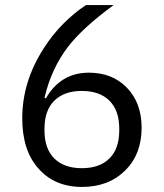

<svg xmlns="http://www.w3.org/2000/svg" viewBox="-20 -718 640 750"><path d="M300.8 12.2Q404.8 12.2 470.2 -53.2Q533.2 -116.2 533.2 -219.2Q533.2 -316.4 475.1 -376Q418.5 -434.1 327.1 -434.1Q217.3 -434.1 159.2 -334L153.8 -335.9Q180.7 -451.2 247.1 -537.1Q304.7 -610.8 423.8 -698.2H315.9Q271.5 -669.4 227.8 -625.7Q184.1 -582 149.9 -527.8Q66.9 -398.4 66.9 -255.9Q66.9 -130.4 129.9 -60.1Q192.9 12.2 300.8 12.2ZM153.8 -208V-215.8Q153.8 -286.6 192.1 -324.7Q230.5 -362.8 299.8 -362.8Q369.1 -362.8 407.5 -324.7Q445.8 -286.6 445.8 -215.8V-208Q445.8 -137.2 407.5 -99.1Q369.1 -61 299.8 -61Q230.5 -61 192.1 -99.1Q153.8 -137.2 153.8 -208Z"/></svg>

Font: Plexus Sans
Style: Regular
Weight: 400
Version: Version 2.001;PS 002.001;hotconv 1.0.70;makeotf.lib2.5.58329